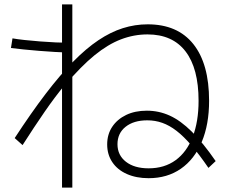

<svg xmlns="http://www.w3.org/2000/svg" viewBox="-20 -798 1040 876"><path d="M658 15Q602 15 559 -4Q516 -23 492.5 -58Q469 -93 469 -139Q469 -185 492 -219.5Q515 -254 555.5 -273.5Q596 -293 650 -293Q705 -293 754.5 -270.5Q804 -248 855 -197.5Q906 -147 964 -63L931 -32Q890 -92 854 -134Q818 -176 785.5 -201Q753 -226 720.5 -237.5Q688 -249 652 -249Q590 -249 553 -219.5Q516 -190 516 -140Q516 -90 554.5 -60Q593 -30 658 -30Q730 -30 781 -67Q832 -104 859 -173.5Q886 -243 886 -338Q886 -486 826.5 -563.5Q767 -641 653 -641Q591 -641 532 -618.5Q473 -596 411.5 -546Q350 -496 279 -412H277Q232 -358 184 -288.5Q136 -219 83 -136L47 -168Q122 -283 188 -369.5Q254 -456 313.5 -516.5Q373 -577 429 -614.5Q485 -652 540.5 -669.5Q596 -687 654 -687Q790 -687 862 -597Q934 -507 934 -338Q934 -230 900.5 -150.5Q867 -71 805 -28Q743 15 658 15ZM263 58V-778H310V58ZM289 -559Q264 -559 230 -561Q196 -563 158 -566Q120 -569 86.5 -572.5Q53 -576 30 -579L37 -623Q59 -619 92 -615.5Q125 -612 162.5 -609Q200 -606 234 -604.5Q268 -603 292 -603Z"/></svg>

Font: M PLUS 2 Light
Style: Regular
Weight: 300
Designer: Coji Morishita
Foundry: UNDERFOREST DESIGN
Version: Version 1.001